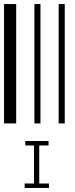

<svg xmlns="http://www.w3.org/2000/svg" viewBox="-20 -610 370 949"><path d="M0 0V-590H60V0ZM150 0V-590H180V0ZM270 0V-590H300V0ZM102 297H148V109H105V87H220V109H174V297H222V319H102Z"/></svg>

Font: Libre Barcode 128 Text
Style: Regular
Weight: 400
Version: Version 1.005; ttfautohint (v1.8.3)